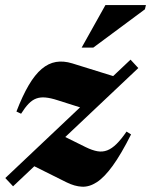

<svg xmlns="http://www.w3.org/2000/svg" viewBox="-38 -710 584 742"><path d="M-17.5 -22 466.5 -479.5 496.5 -447 12.5 10ZM43.5 -270.5 25.5 -279Q49 -340 73 -380.8Q97 -421.5 123 -443.5Q149 -465.5 178.2 -470.5Q207.5 -475.5 241.5 -465L418.5 -410L297 -287L185 -322.5Q157.5 -331.5 137.5 -333.2Q117.5 -335 102 -329.2Q86.5 -323.5 72.5 -309Q58.5 -294.5 43.5 -270.5ZM219 -5.5 72.5 -78.5 191 -192 293 -141.5Q318.5 -129 338.5 -125.5Q358.5 -122 376.5 -129Q394.5 -136 412.5 -153.8Q430.5 -171.5 451 -201.5L468.5 -190.5Q430 -114 397.5 -69.2Q365 -24.5 336 -5.8Q307 13 278.5 11.5Q250 10 219 -5.5ZM277.5 -526 369.5 -690.5H526L522 -674L322.5 -526Z"/></svg>

Font: Newsreader 36pt ExtraBold
Style: Italic
Weight: 800
Italic angle: -17°
Designer: Hugues Gentile
Foundry: Production Type
Version: Version 1.003